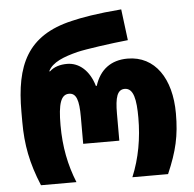

<svg xmlns="http://www.w3.org/2000/svg" viewBox="-54 -824 889 879"><g transform="rotate(-5 391.0 -385.0)"><path d="M99 0H262C229 -82 212 -166 212 -266C212 -364 226 -406 263 -406C297 -406 308 -372 308 -296V-172H474V-296C474 -371 485 -406 519 -406C560 -406 570 -352 570 -269C570 -175 554 -84 519 0H683C727 -102 743 -171 743 -274C743 -434 670 -543 544 -543C468 -543 416 -504 393 -431H389C368 -503 321 -543 266 -543C235 -543 206 -535 186 -516H182C201 -557 256 -577 318 -593C360 -603 475 -619 553 -627L535 -770C422 -761 350 -748 305 -737C97 -689 39 -556 39 -343V-296C39 -192 55 -106 99 0Z"/></g></svg>

Font: Noto Sans Georgian Condensed Black
Style: Regular
Weight: 900
Width: 3
Designer: Monotype Design Team, Akaki Razmadze
Foundry: Google LLC
Version: Version 2.005